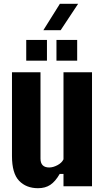

<svg xmlns="http://www.w3.org/2000/svg" viewBox="-20 -980 544 1010"><path d="M180 10Q118 10 80.5 -29Q43 -68 43 -159V-600H193V-146Q193 -99 239 -99Q259 -99 282 -111Q305 -123 314 -142V-600H464V0H314V-65H294Q271 -25 244.5 -7.5Q218 10 180 10ZM277 -661V-770H386V-661ZM118 -661V-770H227V-661ZM208 -821 295 -960H391L299 -821Z"/></svg>

Font: Big Shoulders Display Black
Style: Regular
Weight: 900
Designer: Patric King
Foundry: XO Type Co
Version: Version 1.000; ttfautohint (v1.8.2)